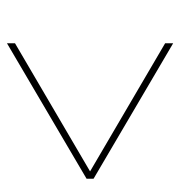

<svg xmlns="http://www.w3.org/2000/svg" viewBox="-3 -632 516 550"><g transform="rotate(90 255.0 -357.0)"><path d="M104 -119 492 -347V-367L104 -595V-572L471 -357L104 -142Z"/></g></svg>

Font: Noto Serif Display SemiCondensed
Style: Italic
Weight: 400
Width: 4
Italic angle: -12°
Designer: Monotype Design Team
Foundry: Monotype Imaging Inc.
Version: Version 2.009